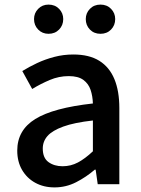

<svg xmlns="http://www.w3.org/2000/svg" viewBox="-20 -801 615 835"><path d="M217 14Q170 14 133.5 -6Q97 -26 76 -62Q55 -98 55 -146Q55 -235 133.5 -283.5Q212 -332 384 -351Q383 -383 374 -410Q365 -437 342.5 -453.5Q320 -470 279 -470Q236 -470 196 -453Q156 -436 120 -414L77 -492Q106 -510 141 -526.5Q176 -543 216 -553.5Q256 -564 299 -564Q368 -564 412 -536.5Q456 -509 477.5 -457Q499 -405 499 -331V0H405L396 -63H392Q355 -31 311 -8.5Q267 14 217 14ZM252 -78Q288 -78 319 -94.5Q350 -111 384 -143V-277Q303 -268 255 -250.5Q207 -233 186.5 -209.5Q166 -186 166 -155Q166 -114 191 -96Q216 -78 252 -78ZM191 -654Q164 -654 146 -672.5Q128 -691 128 -718Q128 -744 146 -762.5Q164 -781 191 -781Q219 -781 237 -762.5Q255 -744 255 -718Q255 -691 237 -672.5Q219 -654 191 -654ZM417 -654Q389 -654 371 -672.5Q353 -691 353 -718Q353 -744 371 -762.5Q389 -781 417 -781Q445 -781 463 -762.5Q481 -744 481 -718Q481 -691 463 -672.5Q445 -654 417 -654Z"/></svg>

Font: Noto Sans SC Medium
Style: Regular
Weight: 500
Designer: Ryoko NISHIZUKA  (kana, bopomofo & ideographs); Paul D. Hunt (Latin, Greek & Cyrillic); Sandoll Communications , Soo-you
Foundry: Adobe
Version: Version 2.004-H2;hotconv 1.0.118;makeotfexe 2.5.65603